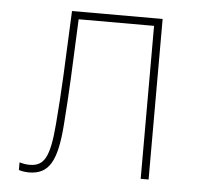

<svg xmlns="http://www.w3.org/2000/svg" viewBox="-44 -573 651 629"><g transform="rotate(5 281.5 -258.5)"><path d="M73 11C140 11 165 -35 174 -155C182 -261 185 -338 192 -503H440V0H466V-528H168C160 -345 157 -263 148 -155C139 -44 121 -14 73 -14C61 -14 51 -16 40 -19V6C49 9 61 11 73 11Z"/></g></svg>

Font: Noto Sans Mono SemiCondensed Thin
Style: Regular
Weight: 100
Width: 4
Designer: Monotype Design Team
Foundry: Monotype Imaging Inc.
Version: Version 2.014